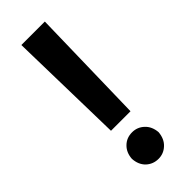

<svg xmlns="http://www.w3.org/2000/svg" viewBox="-243 -757 795 795"><g transform="rotate(-45 154.5 -359.5)"><path d="M210.9 -213.8H96.6L85.2 -727.3H222.7ZM153.8 7.8Q122.5 7.8 99.8 -13.1Q77.8 -34.4 75.6 -70.3Q77.8 -105.1 99.8 -126.4Q121.4 -147.7 153.8 -147.7Q184.7 -147.7 207 -126.4Q229 -105.8 231.9 -70.3Q228.7 -33.4 206 -12.8Q183.9 7.8 153.8 7.8Z"/></g></svg>

Font: Linik Sans SemiBold
Style: Regular
Weight: 600
Designer: Fonts by Rasmus Andersson / Changes by Cristiano Sobral with parts from Marc Monis
Foundry: rsms
Version: Version 3.020; ttfautohint (v1.6)